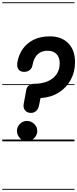

<svg xmlns="http://www.w3.org/2000/svg" viewBox="-25 -1250 684 1698"><path d="M214 0Q177 0 151 -28Q125 -56 125 -92.5Q125 -128 151 -154.2Q177 -180.5 214 -180.5Q249.5 -180.5 277 -154.2Q304.5 -128 304.5 -92.5Q304.5 -68 291.8 -47Q279 -26 258.2 -13Q237.5 0 214 0ZM128.5 -699Q140 -765 176.2 -817Q212.5 -869 272.8 -898.8Q333 -928.5 416.5 -928.5Q519 -928.5 578.8 -867.5Q638.5 -806.5 638.5 -700Q638.5 -614.5 601 -544.8Q563.5 -475 495 -431.8Q426.5 -388.5 333 -382.5L321 -321Q314.5 -287 295.2 -269.2Q276 -251.5 249 -251.5Q214.5 -251.5 196.2 -274.8Q178 -298 185 -333L208 -458.5Q212.5 -481 232 -495Q251.5 -509 274.5 -509Q343.5 -509 395 -530.5Q446.5 -552 474.8 -592.8Q503 -633.5 503 -690.5Q503 -742 475 -771.5Q447 -801 398 -801Q354.5 -801 326.8 -783.8Q299 -766.5 283.8 -737.8Q268.5 -709 262.5 -675Q258.5 -647.5 238.5 -631Q218.5 -614.5 187.5 -614.5Q153.5 -614.5 138 -637.2Q122.5 -660 128.5 -699ZM214 0Q177 0 151 -28Q125 -56 125 -92.5Q125 -128 151 -154.2Q177 -180.5 214 -180.5Q249.5 -180.5 277 -154.2Q304.5 -128 304.5 -92.5Q304.5 -68 291.8 -47Q279 -26 258.2 -13Q237.5 0 214 0ZM128.5 -699Q140 -765 176.2 -817Q212.5 -869 272.8 -898.8Q333 -928.5 416.5 -928.5Q519 -928.5 578.8 -867.5Q638.5 -806.5 638.5 -700Q638.5 -614.5 601 -544.8Q563.5 -475 495 -431.8Q426.5 -388.5 333 -382.5L321 -321Q314.5 -287 295.2 -269.2Q276 -251.5 249 -251.5Q214.5 -251.5 196.2 -274.8Q178 -298 185 -333L208 -458.5Q212.5 -481 232 -495Q251.5 -509 274.5 -509Q343.5 -509 395 -530.5Q446.5 -552 474.8 -592.8Q503 -633.5 503 -690.5Q503 -742 475 -771.5Q447 -801 398 -801Q354.5 -801 326.8 -783.8Q299 -766.5 283.8 -737.8Q268.5 -709 262.5 -675Q258.5 -647.5 238.5 -631Q218.5 -614.5 187.5 -614.5Q153.5 -614.5 138 -637.2Q122.5 -660 128.5 -699ZM-5 420.5H633.5V428.5H-5ZM-5 -16H633.5V0H-5ZM-5 -505.5H633.5V-497.5H-5ZM-5 -1230H633.5V-1222H-5Z"/></svg>

Font: Edu VIC WA NT Pre Guide
Style: Regular
Weight: 400
Designer: Tina and Corey Anderson, Eben Sorkin, Mirko Velimirovic
Foundry: Google for Education
Version: Version 1.000